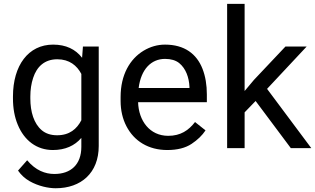

<svg xmlns="http://www.w3.org/2000/svg" viewBox="-20 -770 1639 998"><path d="M47.4 -258.3C47.4 -207 55.7 -161.1 72.8 -120.6C106.4 -40 170.4 9.8 254.9 9.8C319.3 9.8 368.2 -12.7 402.8 -53.2V-6.8C402.8 85.4 348.1 134.3 262.7 134.3C215.3 134.3 165.5 116.2 121.1 63L73.7 116.7C89.8 139.6 109.4 157.7 133.3 171.4C180.2 198.2 232.9 208.5 269.5 208.5C401.4 208.5 493.2 128.9 493.2 -11.2V-528.3H411.1L406.7 -469.7C372.1 -514.2 322.8 -538.1 255.9 -538.1C127.4 -538.1 47.4 -429.7 47.4 -268.6ZM137.7 -268.6C137.7 -303.7 142.6 -335.9 152.3 -365.2C171.4 -423.8 211.9 -461.9 277.8 -461.9C340.8 -461.9 379.9 -429.2 402.8 -385.7V-145C379.4 -99.6 341.3 -66.9 276.9 -66.9C244.1 -66.9 217.8 -75.7 197.3 -92.8C156.2 -127.4 137.7 -188.5 137.7 -258.3Z M849.6 9.8C901.9 9.8 943.8 -1 975.6 -22C1007.3 -43 1031.2 -66.4 1048.3 -92.3L993.7 -135.7C960.4 -92.3 918.5 -64 854.5 -64C758.3 -64 700.7 -142.1 697.8 -238.8H1055.2V-279.3C1055.2 -328.6 1047.9 -373 1032.7 -412.1C1002.4 -489.7 939 -538.1 837.9 -538.1C798.3 -538.1 761.2 -527.3 726.1 -506.3C655.3 -463.4 606.9 -381.3 606.9 -266.1V-245.6C606.9 -196.3 617.2 -152.3 637.2 -113.8C677.2 -36.6 751.5 9.8 849.6 9.8ZM837.9 -463.9C868.7 -463.9 893.1 -456.5 911.1 -442.4C946.8 -413.6 962.4 -366.2 964.8 -319.3V-312.5H700.7C712.9 -410.2 766.1 -463.9 837.9 -463.9Z M1598.1 0 1368.2 -308.1 1574.2 -528.3H1463.9L1299.8 -354.5L1251.5 -296.9V-750H1160.6V0H1251.5V-186L1308.6 -245.1L1491.7 0Z"/></svg>

Font: Vazirmatn
Style: Regular
Weight: 400
Designer: Saber Rastikerdar
Foundry: Saber Rastikerdar
Version: Version 33.003